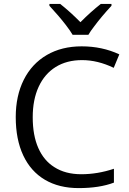

<svg xmlns="http://www.w3.org/2000/svg" viewBox="-20 -964 666 994"><path d="M61.5 -357.9Q61.5 -467.8 103 -550.8Q144.5 -633.8 222.2 -679.2Q299.3 -724.1 402.8 -724.1Q508.8 -724.1 597.7 -682.6L568.8 -612.8Q485.8 -652.8 404.8 -652.8Q325.7 -652.8 268.3 -617.2Q210.9 -581.5 180.2 -514.9Q149.4 -448.2 149.4 -356.9Q149.4 -263.2 178.2 -198Q207 -132.8 260.7 -99.1Q317.9 -62 400.9 -62Q484.9 -62 569.8 -90.3V-18.6Q495.1 9.8 387.2 9.8Q285.6 9.8 212.4 -33.4Q139.2 -76.7 100.3 -159.4Q61.5 -242.2 61.5 -357.9ZM321.3 -834Q286.1 -879.9 235.8 -934.1V-943.8H291.5Q342.3 -903.8 396.5 -849.1Q448.7 -901.9 502 -943.8H557.1V-934.1Q503.9 -876.5 467.8 -827.6Q448.7 -803.2 437.5 -783.7H356Q343.8 -804.7 321.3 -834Z"/></svg>

Font: Viking Open Sans
Style: Regular
Weight: 400
Foundry: Ascender Corporation
Version: Version 2.001